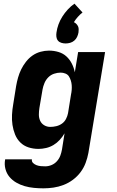

<svg xmlns="http://www.w3.org/2000/svg" viewBox="-20 -804 640 1047"><path d="M217 223Q191 223 165 220.5Q139 218 114.5 211Q90 204 68.5 191.5Q47 179 31.5 160.5Q16 142 9.5 117Q3 92 8 66V65H154Q152 77 160.5 85Q169 93 180 97Q191 101 203 102Q215 103 227 103Q244 103 261 96Q278 89 290.5 75Q303 61 309 44.5Q315 28 318 11L332 -77Q321 -58 306 -41.5Q291 -25 272 -13.5Q253 -2 231.5 3Q210 8 190 8Q161 8 135 -0.5Q109 -9 90.5 -27.5Q72 -46 62 -71Q52 -96 48 -123Q44 -150 45.5 -178.5Q47 -207 52 -235L68 -335Q72 -358 78.5 -381Q85 -404 95.5 -425.5Q106 -447 121.5 -467Q137 -487 157 -501Q177 -515 200.5 -521.5Q224 -528 247 -528Q274 -528 299 -520.5Q324 -513 342 -496.5Q360 -480 371.5 -457.5Q383 -435 388 -410L406 -520H553L462 30Q457 57 447 84Q437 111 419.5 134.5Q402 158 378 176Q354 194 326.5 204.5Q299 215 271.5 219Q244 223 217 223ZM254 -112Q270 -112 287 -116Q304 -120 318 -130Q332 -140 340 -155.5Q348 -171 351 -187L367 -287Q370 -301 371 -314Q372 -327 371 -340Q370 -353 366 -365.5Q362 -378 355.5 -388Q349 -398 336.5 -403Q324 -408 311 -408Q293 -408 275 -402Q257 -396 243.5 -382.5Q230 -369 222.5 -351Q215 -333 212 -316L195 -216Q192 -197 192 -179Q192 -161 199 -145.5Q206 -130 221 -121Q236 -112 254 -112ZM338 -567Q326 -567 314.5 -570.5Q303 -574 296 -582.5Q289 -591 287.5 -603Q286 -615 288 -627Q291 -649 299 -671Q307 -693 320 -713.5Q333 -734 349.5 -752Q366 -770 386 -784L430 -736Q416 -725 404 -711.5Q392 -698 383 -683Q390 -680 396 -674Q402 -668 405.5 -660.5Q409 -653 409 -644.5Q409 -636 408 -627Q406 -615 400.5 -603Q395 -591 385 -582.5Q375 -574 362.5 -570.5Q350 -567 338 -567Z"/></svg>

Font: Iosevka Heavy Extended
Style: Italic
Weight: 900
Width: 7
Italic angle: -9°
Monospace: yes
Designer: Belleve Invis
Foundry: Belleve Invis
Version: Version 32.5.0; ttfautohint (v1.8.4)